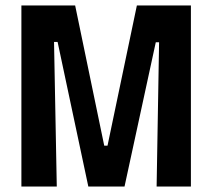

<svg xmlns="http://www.w3.org/2000/svg" viewBox="-20 -680 774 700"><path d="M58 0V-660H254L360 -149H372L479 -660H676V0H551L560 -526H548L434 0H302L190 -527H177L187 0Z"/></svg>

Font: Bricolage Grotesque 10pt Condensed Bricolage Grotesque 10pt Condensed Regular
Style: Bold
Weight: 700
Width: 3
Designer: Mathieu Triay
Foundry: Atelier Triay
Version: Version 1.000; ttfautohint (v1.8.4.7-5d5b);gftools[0.9.32]